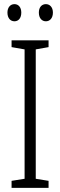

<svg xmlns="http://www.w3.org/2000/svg" viewBox="-20 -909 291 929"><path d="M16 -848C16 -822 30 -806 50 -806C69 -806 83 -821 83 -848C83 -874 69 -889 50 -889C30 -889 16 -873 16 -848ZM168 -848C168 -822 182 -806 202 -806C221 -806 236 -821 236 -848C236 -874 221 -889 202 -889C182 -889 168 -874 168 -848ZM215 0V-34L153 -44V-670L215 -681V-714H36V-681L99 -670V-44L36 -34V0Z"/></svg>

Font: Noto Sans Khmer UI ExtraCondensed Light
Style: Regular
Weight: 300
Width: 2
Designer: Danh Hong and the Monotype Design Team
Foundry: Monotype Imaging Inc.
Version: Version 2.002